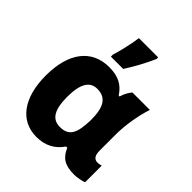

<svg xmlns="http://www.w3.org/2000/svg" viewBox="-217 -930 1080 1080"><g transform="rotate(45 323.0 -390.5)"><path d="M226 -606H324C361 -664 390 -718 417 -778V-791H264C257 -737 237 -656 226 -622ZM249 10C318 10 370 -18 405 -70H415C440 -12 475 10 551 10C571 10 613 2 623 -4V-136C614 -133 604 -131 595 -131C568 -131 555 -149 555 -187V-321C555 -388 571 -484 593 -549H454C439 -530 428 -512 419 -482H412C379 -533 335 -558 262 -558C123 -558 42 -454 42 -272C42 -96 120 10 249 10ZM302 -123C238 -123 212 -176 212 -271C212 -375 241 -424 300 -424C370 -424 399 -378 399 -274C396 -168 376 -123 302 -123Z"/></g></svg>

Font: Kathrein 85 Heavy
Style: Regular
Weight: 900
Designer: Lazydogs Typefoundry, based on Open Sans by Ascender Corporation
Foundry: Lazydogs Typefoundry
Version: Version 1.003;PS 001.003;hotconv 1.0.88;makeotf.lib2.5.64775